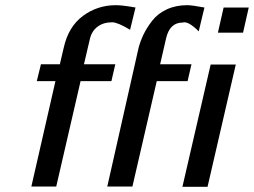

<svg xmlns="http://www.w3.org/2000/svg" viewBox="-20 -720 980 741"><path d="M122 -407 138 -472H211L226 -536Q244 -617 300 -658.5Q356 -700 427 -700Q453 -700 503 -691L482 -605Q434 -634 413 -634Q379 -634 356.5 -617Q334 -600 327 -570L304 -472H425L410 -407H291L197 0H101L194 -407ZM394 0 515 -536Q522 -562 534 -587Q546 -612 567 -639.5Q588 -667 623 -683.5Q658 -700 702 -700Q721 -700 769 -691Q766 -679 758.5 -647.5Q751 -616 747 -599Q706 -640 685 -633Q635 -633 621 -572L598 -472H719L704 -407H585L491 0ZM684 1 793 -471H890L781 1ZM821 -594 843 -691H940L918 -594Z"/></svg>

Font: Coval
Style: Italic
Weight: 400
Foundry: Context Ltd
Version: Version 001.000